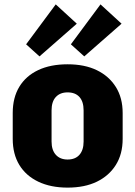

<svg xmlns="http://www.w3.org/2000/svg" viewBox="-20 -844 616 875"><path d="M288 11Q211 11 154.5 -16Q98 -43 68 -92.5Q38 -142 38 -211V-329Q38 -399 68 -448.5Q98 -498 154 -524.5Q210 -551 288 -551Q366 -551 421.5 -524Q477 -497 508 -447.5Q539 -398 539 -329V-211Q539 -142 508 -92.5Q477 -43 421.5 -16Q366 11 288 11ZM288 -117Q323 -117 342 -138.5Q361 -160 361 -199V-341Q361 -381 342 -402Q323 -423 288 -423Q254 -423 234.5 -402Q215 -381 215 -341V-199Q215 -160 234.5 -138.5Q254 -117 288 -117ZM330 -736 160 -587 99 -642 234 -824ZM534 -736 364 -587 303 -642 438 -824Z"/></svg>

Font: Pathway Extreme Condensed ExtraBold
Style: Regular
Weight: 800
Width: 3
Version: Version 1.001;gftools[0.9.26]